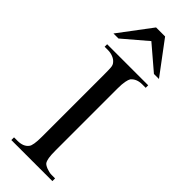

<svg xmlns="http://www.w3.org/2000/svg" viewBox="-231 -696 714 714"><g transform="rotate(45 126.5 -338.5)"><path d="M19 0V-14.2H37.1Q67.9 -14.2 81.5 -32.2Q90.8 -43 90.8 -89.4V-415Q90.8 -440.9 89.8 -452.9Q88.9 -464.8 82.5 -471.7Q75.7 -480.5 63 -485.6Q50.3 -490.7 37.1 -490.7H19V-503.9H234.9V-490.7H216.8Q187.5 -490.7 171.9 -472.2Q168 -465.8 165.3 -451.9Q162.6 -438 162.6 -415V-89.4Q162.6 -64.5 164.8 -51.5Q167 -38.6 171.4 -31.7Q173.3 -28.8 178.2 -25.6Q183.1 -22.5 189.5 -20Q195.8 -17.6 202.9 -15.9Q210 -14.2 216.8 -14.2H234.9V0ZM220.2 -548.8 127 -628.4 33.7 -548.8H7.3L103.5 -676.8H150.9L246.6 -548.8Z"/></g></svg>

Font: Surma
Style: Regular
Weight: 400
Designer: Sue Lloyd-Williams
Foundry: Sylheti Translation And Research
Version: Version 3.000